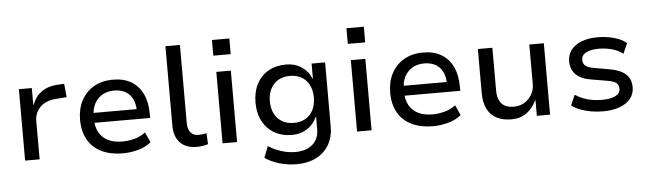

<svg xmlns="http://www.w3.org/2000/svg" viewBox="-53 -931 4493 1331"><g transform="rotate(-5 2193.5 -265.5)"><path d="M90 0V-497H180V-381H183Q202 -435 246.5 -467.5Q291 -500 355 -504L406 -507L415 -413L335 -407Q267 -401 229 -362Q191 -323 191 -267V0Z M770 9Q684 9 621.5 -21.5Q559 -52 526.5 -110Q494 -168 494 -249Q494 -323 524 -381Q554 -439 610.5 -472.5Q667 -506 745 -506Q820 -506 872 -475Q924 -444 951.5 -386.5Q979 -329 979 -250V-219H570V-288H911L892 -268Q892 -347 854 -388.5Q816 -430 746 -430Q700 -430 665 -410Q630 -390 610 -353Q590 -316 590 -262V-250Q590 -191 612 -152Q634 -113 675 -93Q716 -73 773 -73Q813 -73 855.5 -83.5Q898 -94 935 -122L967 -51Q928 -19 874.5 -5Q821 9 770 9Z M1283 9Q1209 9 1168.5 -33.5Q1128 -76 1128 -152V-705H1229V-162Q1229 -134 1237.5 -114Q1246 -94 1262 -83.5Q1278 -73 1301 -73Q1316 -73 1330 -74.5Q1344 -76 1359 -80L1363 -3Q1344 3 1325.5 6Q1307 9 1283 9Z M1453 -611V-720H1574V-611ZM1464 0V-497H1565V0Z M1961 189Q1903 189 1844.5 172Q1786 155 1744 125L1775 46Q1801 64 1832.5 77Q1864 90 1896.5 97Q1929 104 1959 104Q2038 104 2082 65.5Q2126 27 2126 -43V-125H2122Q2102 -77 2056 -46.5Q2010 -16 1950 -16Q1879 -16 1826.5 -46.5Q1774 -77 1745 -132Q1716 -187 1716 -261Q1716 -335 1745 -390.5Q1774 -446 1826.5 -476Q1879 -506 1950 -506Q2011 -506 2057.5 -475Q2104 -444 2124 -393H2127V-497H2221V-51Q2221 22 2189.5 76Q2158 130 2100 159.5Q2042 189 1961 189ZM1969 -98Q2040 -98 2081 -142.5Q2122 -187 2122 -262Q2122 -336 2081 -380.5Q2040 -425 1969 -425Q1899 -425 1857.5 -380.5Q1816 -336 1816 -262Q1816 -187 1857.5 -142.5Q1899 -98 1969 -98Z M2389 -611V-720H2510V-611ZM2400 0V-497H2501V0Z M2928 9Q2842 9 2779.5 -21.5Q2717 -52 2684.5 -110Q2652 -168 2652 -249Q2652 -323 2682 -381Q2712 -439 2768.5 -472.5Q2825 -506 2903 -506Q2978 -506 3030 -475Q3082 -444 3109.5 -386.5Q3137 -329 3137 -250V-219H2728V-288H3069L3050 -268Q3050 -347 3012 -388.5Q2974 -430 2904 -430Q2858 -430 2823 -410Q2788 -390 2768 -353Q2748 -316 2748 -262V-250Q2748 -191 2770 -152Q2792 -113 2833 -93Q2874 -73 2931 -73Q2971 -73 3013.5 -83.5Q3056 -94 3093 -122L3125 -51Q3086 -19 3032.5 -5Q2979 9 2928 9Z M3474 9Q3413 9 3370.5 -13.5Q3328 -36 3306 -80.5Q3284 -125 3284 -192V-497H3385V-197Q3385 -162 3396.5 -134.5Q3408 -107 3432.5 -92Q3457 -77 3498 -77Q3539 -77 3571.5 -96.5Q3604 -116 3623 -149Q3642 -182 3642 -219V-497H3743V0H3651V-107H3648Q3622 -53 3579 -22Q3536 9 3474 9Z M4112 9Q4069 9 4028.5 2Q3988 -5 3953 -18.5Q3918 -32 3894 -51L3925 -123Q3951 -105 3982 -93Q4013 -81 4046 -76Q4079 -71 4110 -71Q4171 -71 4204.5 -88Q4238 -105 4238 -137Q4238 -165 4219 -179Q4200 -193 4156 -200L4049 -218Q3977 -229 3942 -265Q3907 -301 3907 -356Q3907 -401 3931.5 -434.5Q3956 -468 4004 -487Q4052 -506 4120 -506Q4157 -506 4194.5 -499.5Q4232 -493 4265 -479.5Q4298 -466 4318 -447L4286 -376Q4265 -394 4237 -405Q4209 -416 4178.5 -421Q4148 -426 4120 -426Q4062 -426 4030 -408.5Q3998 -391 3998 -359Q3998 -332 4016 -317.5Q4034 -303 4075 -296L4179 -278Q4256 -265 4293 -231Q4330 -197 4330 -139Q4330 -94 4303 -60.5Q4276 -27 4227 -9Q4178 9 4112 9Z"/></g></svg>

Font: Nunito Sans 7pt Medium
Style: Regular
Weight: 500
Designer: Vernon Adams
Foundry: Vernon Adams
Version: Version 3.101;gftools[0.9.27]